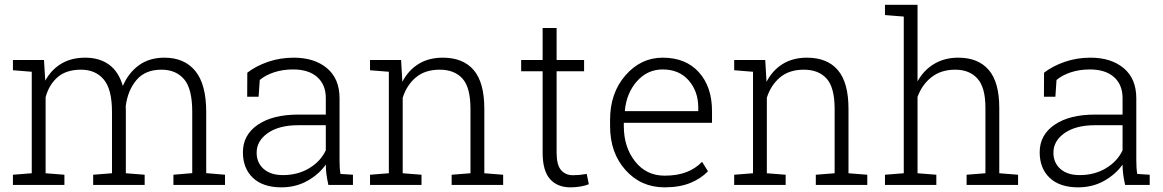

<svg xmlns="http://www.w3.org/2000/svg" viewBox="-20 -782 4918 812"><path d="M34.7 -484.9V-528.3H166L171.4 -440.9Q196.8 -487.3 239.3 -512.7Q281.7 -538.1 340.3 -538.1Q400.9 -538.1 441.4 -508.5Q481.9 -479 499.5 -418.5Q523.4 -474.1 567.6 -506.1Q611.8 -538.1 675.3 -538.1Q759.8 -538.1 805.9 -481.9Q852.1 -425.8 852.1 -308.1V-49.8L931.6 -43V0H713.4V-43L793 -49.8V-309.1Q793 -406.7 758.5 -447Q724.1 -487.3 662.6 -487.3Q594.2 -487.3 557.4 -443.8Q520.5 -400.4 511.7 -333Q511.7 -329.1 512 -325.7Q512.2 -322.3 512.2 -316.9V-49.3L591.8 -43V0H374V-43L453.6 -49.3V-309.1Q453.6 -404.8 418.7 -446Q383.8 -487.3 322.8 -487.3Q260.3 -487.3 223.9 -455.8Q187.5 -424.3 172.9 -371.1V-49.3L252.4 -43V0H34.7V-43L114.3 -49.3V-478.5Z M1368.7 0Q1362.8 -26.9 1360.4 -46.4Q1357.9 -65.9 1357.9 -85.9Q1328.6 -44.4 1279.8 -17.1Q1231 10.3 1169.9 10.3Q1092.3 10.3 1049.8 -29.8Q1007.3 -69.8 1007.3 -138.2Q1007.3 -211.4 1070.3 -254.4Q1133.3 -297.4 1241.2 -297.4H1357.9V-367.2Q1357.9 -423.8 1321.5 -456.1Q1285.2 -488.3 1219.7 -488.3Q1175.8 -488.3 1139.4 -476.3Q1103 -464.4 1078.6 -443.8L1073.7 -373H1025.4L1025.9 -474.6Q1062.5 -502.9 1113.5 -520.5Q1164.6 -538.1 1222.2 -538.1Q1309.6 -538.1 1362.8 -493.7Q1416 -449.2 1416 -366.2V-106.4Q1416 -90.3 1416.7 -75.4Q1417.5 -60.5 1419.9 -46.4L1472.7 -43V0ZM1176.3 -41.5Q1239.7 -41.5 1288.1 -70.8Q1336.4 -100.1 1357.9 -146.5V-252.4H1240.2Q1160.6 -252.4 1113 -219.5Q1065.4 -186.5 1065.4 -136.2Q1065.4 -93.8 1095 -67.6Q1124.5 -41.5 1176.3 -41.5Z M1544.9 -43 1624.5 -49.3V-478.5L1544.9 -484.9V-528.3H1676.3L1681.6 -436Q1707 -484.9 1750.2 -511.5Q1793.5 -538.1 1852.5 -538.1Q1938.5 -538.1 1983.4 -485.6Q2028.3 -433.1 2028.3 -321.8V-49.3L2107.9 -43V0H1890.1V-43L1969.7 -49.3V-321.3Q1969.7 -412.1 1935.8 -449.7Q1901.9 -487.3 1839.4 -487.3Q1777.8 -487.3 1739 -454.8Q1700.2 -422.4 1683.1 -368.7V-49.3L1762.7 -43V0H1544.9Z M2334 -663.6V-528.3H2450.2V-480.5H2334V-136.2Q2334 -84.5 2352.8 -62.7Q2371.6 -41 2402.8 -41Q2417 -41 2430.4 -42.2Q2443.8 -43.5 2461.4 -46.4L2470.2 -2.9Q2455.6 3.4 2434.6 6.8Q2413.6 10.3 2392.6 10.3Q2336.9 10.3 2305.9 -24.9Q2274.9 -60.1 2274.9 -136.2V-480.5H2184.1V-528.3H2274.9V-663.6Z M2790.5 10.3Q2690.9 10.3 2625.5 -62.7Q2560.1 -135.7 2560.1 -248.5V-275.4Q2560.1 -388.7 2625.2 -463.4Q2690.4 -538.1 2782.7 -538.1Q2879.9 -538.1 2935.5 -476.6Q2991.2 -415 2991.2 -312.5V-262.7H2618.2V-248.5Q2618.2 -159.7 2665.8 -99.4Q2713.4 -39.1 2790.5 -39.1Q2844.7 -39.1 2883.3 -54.2Q2921.9 -69.3 2949.2 -97.7L2974.1 -57.6Q2944.3 -26.4 2898.9 -8.1Q2853.5 10.3 2790.5 10.3ZM2782.7 -488.3Q2718.3 -488.3 2674.1 -438.7Q2629.9 -389.2 2622.6 -314.5L2623.5 -312H2933.1V-326.7Q2933.1 -395.5 2892.6 -441.9Q2852.1 -488.3 2782.7 -488.3Z M3085 -43 3164.6 -49.3V-478.5L3085 -484.9V-528.3H3216.3L3221.7 -436Q3247.1 -484.9 3290.3 -511.5Q3333.5 -538.1 3392.6 -538.1Q3478.5 -538.1 3523.4 -485.6Q3568.4 -433.1 3568.4 -321.8V-49.3L3647.9 -43V0H3430.2V-43L3509.8 -49.3V-321.3Q3509.8 -412.1 3475.8 -449.7Q3441.9 -487.3 3379.4 -487.3Q3317.9 -487.3 3279.1 -454.8Q3240.2 -422.4 3223.1 -368.7V-49.3L3302.7 -43V0H3085Z M3722.7 -718.3V-761.7H3860.4V-438Q3886.7 -485.4 3930.7 -511.7Q3974.6 -538.1 4033.2 -538.1Q4116.7 -538.1 4161.4 -486.3Q4206.1 -434.6 4206.1 -325.7V-49.3L4285.6 -43V0H4067.9V-43L4147.5 -49.3V-326.7Q4147.5 -412.6 4113.5 -450Q4079.6 -487.3 4020 -487.3Q3960 -487.3 3919.7 -455.8Q3879.4 -424.3 3860.4 -372.1V-49.3L3939.9 -43V0H3722.7V-43L3802.2 -49.3V-711.9Z M4738.3 0Q4732.4 -26.9 4730 -46.4Q4727.5 -65.9 4727.5 -85.9Q4698.2 -44.4 4649.4 -17.1Q4600.6 10.3 4539.6 10.3Q4461.9 10.3 4419.4 -29.8Q4377 -69.8 4377 -138.2Q4377 -211.4 4439.9 -254.4Q4502.9 -297.4 4610.8 -297.4H4727.5V-367.2Q4727.5 -423.8 4691.2 -456.1Q4654.8 -488.3 4589.4 -488.3Q4545.4 -488.3 4509 -476.3Q4472.7 -464.4 4448.2 -443.8L4443.4 -373H4395L4395.5 -474.6Q4432.1 -502.9 4483.2 -520.5Q4534.2 -538.1 4591.8 -538.1Q4679.2 -538.1 4732.4 -493.7Q4785.6 -449.2 4785.6 -366.2V-106.4Q4785.6 -90.3 4786.4 -75.4Q4787.1 -60.5 4789.6 -46.4L4842.3 -43V0ZM4545.9 -41.5Q4609.4 -41.5 4657.7 -70.8Q4706.1 -100.1 4727.5 -146.5V-252.4H4609.9Q4530.3 -252.4 4482.7 -219.5Q4435.1 -186.5 4435.1 -136.2Q4435.1 -93.8 4464.6 -67.6Q4494.1 -41.5 4545.9 -41.5Z"/></svg>

Font: TypoPRO Roboto Slab
Style: Light
Weight: 300
Designer: Google
Version: Version 1.100263; 2013; ttfautohint (v0.94.20-1c74) -l 8 -r 